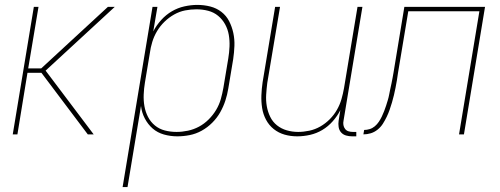

<svg xmlns="http://www.w3.org/2000/svg" viewBox="-20 -548 2040 783"><path d="M338 0 149 -251H92L51 0H32L118 -520H137L95 -269H148L420 -520H448L166 -260L362 0Z M480 215 602 -520H622L605 -420Q618 -445 637.5 -466.5Q657 -488 681 -502Q705 -516 732 -522Q759 -528 785 -528Q812 -528 837.5 -521.5Q863 -515 883 -499.5Q903 -484 914.5 -461.5Q926 -439 931.5 -413.5Q937 -388 936 -361Q935 -334 931 -307L911 -187Q907 -162 899 -137.5Q891 -113 878 -90Q865 -67 845.5 -47.5Q826 -28 802.5 -15Q779 -2 753.5 3Q728 8 703 8Q675 8 648.5 0.5Q622 -7 602.5 -24Q583 -41 570.5 -65Q558 -89 555 -116L500 215ZM700 -10Q723 -10 746.5 -15Q770 -20 791.5 -31.5Q813 -43 831 -61Q849 -79 861.5 -100Q874 -121 880.5 -144Q887 -167 891 -190L911 -310Q915 -334 916 -358.5Q917 -383 913 -406Q909 -429 898 -449Q887 -469 869.5 -483.5Q852 -498 829 -504Q806 -510 781 -510Q758 -510 735 -505.5Q712 -501 690.5 -489Q669 -477 651 -459.5Q633 -442 620.5 -421Q608 -400 601 -377Q594 -354 591 -331L571 -211Q567 -187 566 -162.5Q565 -138 569 -115Q573 -92 583.5 -71.5Q594 -51 611.5 -36.5Q629 -22 652 -16Q675 -10 700 -10Z M1192 8Q1165 8 1140.5 1Q1116 -6 1096.5 -21.5Q1077 -37 1065 -59.5Q1053 -82 1049 -107.5Q1045 -133 1046 -159.5Q1047 -186 1051 -213L1102 -520H1122L1070 -210Q1067 -186 1065.5 -162Q1064 -138 1068 -115Q1072 -92 1082 -71.5Q1092 -51 1109.5 -37Q1127 -23 1149.5 -16.5Q1172 -10 1196 -10Q1218 -10 1241.5 -15Q1265 -20 1286 -32Q1307 -44 1324.5 -61.5Q1342 -79 1354 -100Q1366 -121 1372.5 -143.5Q1379 -166 1383 -189L1438 -520H1458L1381 -56Q1379 -47 1380.5 -38Q1382 -29 1387.5 -22Q1393 -15 1401.5 -12.5Q1410 -10 1419 -10H1433V8H1416Q1403 8 1391 4.5Q1379 1 1371 -8Q1363 -17 1361 -30Q1359 -43 1361 -56L1368 -99Q1356 -75 1337 -53.5Q1318 -32 1294.5 -18Q1271 -4 1244.5 2Q1218 8 1192 8Z M1462 0 1465 -18Q1476 -18 1487.5 -21.5Q1499 -25 1508.5 -33Q1518 -41 1525 -51.5Q1532 -62 1537 -72.5Q1542 -83 1546.5 -94.5Q1551 -106 1554.5 -117Q1558 -128 1561.5 -139.5Q1565 -151 1567 -162Q1569 -173 1571.5 -184.5Q1574 -196 1576.5 -207.5Q1579 -219 1581 -230.5Q1583 -242 1585 -253L1629 -520H1958L1872 0H1852L1935 -502H1645L1603 -250Q1601 -235 1598.5 -220Q1596 -205 1593 -190Q1590 -175 1586.5 -160Q1583 -145 1578.5 -130Q1574 -115 1569 -100.5Q1564 -86 1557 -71.5Q1550 -57 1541.5 -43.5Q1533 -30 1520 -19.5Q1507 -9 1492 -4.5Q1477 0 1462 0Z"/></svg>

Font: Iosevka Term Curly Thin
Style: Italic
Weight: 100
Italic angle: -9°
Designer: Belleve Invis
Foundry: Belleve Invis
Version: Version 32.3.0